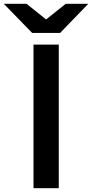

<svg xmlns="http://www.w3.org/2000/svg" viewBox="-91 -983 481 1003"><path d="M84 -750H216V0H84ZM223 -811H77L-71 -963H48L178 -859H122L252 -963H370Z"/></svg>

Font: Unbounded
Style: Regular
Weight: 400
Designer: Luke Prowse, Jean-Baptiste Morizot, Fátima Lázaro, Florian Runge
Foundry: NaN
Version: Version 1.701;gftools[0.9.28.dev5+ged2979d]